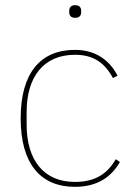

<svg xmlns="http://www.w3.org/2000/svg" viewBox="-20 -711 527 743"><path d="M270 12C137 12 60 -77 60 -253C60 -429 137 -518 270 -518C350 -518 404 -478 435 -418L417 -409C385 -468 342 -499 270 -499C149 -499 83 -414 83 -277V-229C83 -92 149 -7 270 -7C349 -7 396 -39 428 -95L444 -84C411 -27 358 12 270 12ZM271 -642C254 -642 248 -652 248 -663V-670C248 -681 254 -691 271 -691C288 -691 294 -681 294 -670V-663C294 -652 288 -642 271 -642Z"/></svg>

Font: Plexus Sans Thin
Style: Regular
Weight: 250
Version: Version 2.001;PS 002.001;hotconv 1.0.70;makeotf.lib2.5.58329